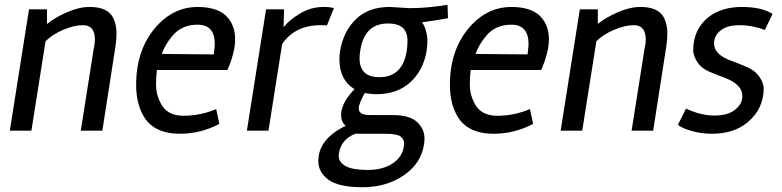

<svg xmlns="http://www.w3.org/2000/svg" viewBox="-20 -545 3264 801"><path d="M376 -379Q376 -440 327 -440Q289 -440 243.5 -420.5Q198 -401 170 -373L111 0H21L101 -506H176V-445Q209 -472 259.5 -494Q310 -516 354 -516Q429 -516 452 -471Q466 -442 466 -409Q466 -376 461 -347L407 0H317L371 -342Q376 -362 376 -379Z M933 -468Q961 -433 961 -380.5Q961 -328 929 -253H635Q631 -227 631 -189Q631 -151 650 -115Q676 -62 746 -62Q816 -62 882 -90L895 -28Q817 13 731 13Q619 13 577 -64Q548 -116 548 -191Q548 -347 641 -444Q711 -516 803.5 -516Q896 -516 933 -468ZM872 -318Q876 -351 876 -362Q876 -442 804 -442Q737 -442 698 -394Q667 -356 655 -320Z M1330 -516Q1359 -516 1373 -511L1344 -439Q1335 -440 1318 -440Q1210 -440 1157 -361L1100 0H1010L1090 -506H1165L1163 -431Q1186 -461 1231.5 -488.5Q1277 -516 1330 -516Z M1606 -516 1689 -511Q1764 -511 1847 -525L1849 -469Q1807 -461 1741 -452Q1763 -418 1763 -372Q1763 -354 1760 -334Q1747 -254 1693.5 -203.5Q1640 -153 1553 -152Q1527 -152 1502 -157Q1482 -122 1477 -99Q1475 -81 1486 -73Q1497 -65 1525 -65H1617Q1689 -65 1720 -36Q1751 -7 1751 33Q1751 44 1749 57Q1737 137 1664.5 186.5Q1592 236 1492.5 236Q1393 236 1350.5 205Q1308 174 1308 127Q1308 35 1422 -20Q1403 -37 1403 -65Q1403 -115 1459 -173Q1396 -211 1396 -298Q1396 -316 1399 -334Q1413 -415 1465.5 -465.5Q1518 -516 1606 -516ZM1598 -447Q1501 -447 1483 -335Q1480 -317 1480 -302Q1480 -223 1563 -223Q1660 -223 1677 -334Q1680 -353 1680 -377Q1680 -401 1668 -420Q1650 -447 1598 -447ZM1585 13H1462Q1403 37 1394 94Q1393 100 1393 105Q1393 132 1422 148Q1451 164 1513.5 164Q1576 164 1617 137.5Q1658 111 1665 65Q1666 59 1666 54Q1666 35 1650.5 24Q1635 13 1585 13Z M2242 -468Q2270 -433 2270 -380.5Q2270 -328 2238 -253H1944Q1940 -227 1940 -189Q1940 -151 1959 -115Q1985 -62 2055 -62Q2125 -62 2191 -90L2204 -28Q2126 13 2040 13Q1928 13 1886 -64Q1857 -116 1857 -191Q1857 -347 1950 -444Q2020 -516 2112.5 -516Q2205 -516 2242 -468ZM2181 -318Q2185 -351 2185 -362Q2185 -442 2113 -442Q2046 -442 2007 -394Q1976 -356 1964 -320Z M2674 -379Q2674 -440 2625 -440Q2587 -440 2541.5 -420.5Q2496 -401 2468 -373L2409 0H2319L2399 -506H2474V-445Q2507 -472 2557.5 -494Q2608 -516 2652 -516Q2727 -516 2750 -471Q2764 -442 2764 -409Q2764 -376 2759 -347L2705 0H2615L2669 -342Q2674 -362 2674 -379Z M2842 -92Q2904 -63 2959 -63Q3014 -63 3042 -84Q3077 -108 3077 -145Q3077 -192 3005 -220Q2972 -232 2939 -246Q2906 -260 2889 -286.5Q2872 -313 2872 -334Q2872 -425 2939 -476Q2993 -516 3075 -516Q3157 -516 3203 -487L3171 -420Q3117 -440 3067.5 -440Q3018 -440 2992 -422Q2959 -400 2959 -363Q2959 -317 3032 -291Q3065 -279 3098 -264.5Q3131 -250 3148.5 -224Q3166 -198 3166 -177Q3166 -90 3098 -34Q3041 13 2950 13Q2908 13 2867.5 2Q2827 -9 2808 -24Z"/></svg>

Font: Rambla
Style: Italic
Weight: 400
Italic angle: -12°
Designer: Martin Sommaruga
Foundry: Martin Sommaruga
Version: Version 1.001